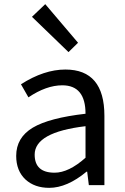

<svg xmlns="http://www.w3.org/2000/svg" viewBox="-20 -892 604 925"><path d="M103 -27Q58 -69 58 -141Q58 -229 138 -277Q217 -324 392 -344Q392 -481 280 -481Q203 -481 117 -423L81 -486Q192 -557 295 -557Q483 -557 483 -334V0H408L400 -65H397Q303 13 217 13Q147 13 103 -27ZM392 -132V-284Q147 -255 147 -147Q147 -60 243 -60Q311 -60 392 -132ZM134 -811 198 -872 356 -686 310 -641Z"/></svg>

Font: KaiGen Gothic CN Regular
Style: Regular
Weight: 400
Designer: Ryoko NISHIZUKA  (kana & ideographs); Paul D. Hunt (Latin, Greek & Cyrillic); Wenlong ZHANG  (bopomofo); Sandoll Communi
Foundry: Adobe Systems Incorporated
Version: Version 1.002.20150501